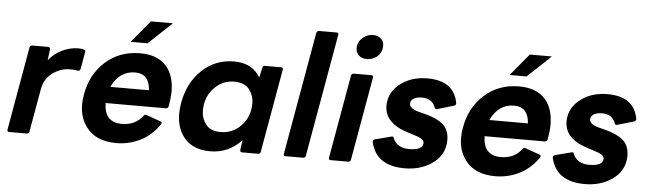

<svg xmlns="http://www.w3.org/2000/svg" viewBox="-48 -936 3809 1128"><g transform="rotate(5 1856.5 -372.0)"><path d="M135 0H31Q20 0 20 -11L107 -505Q109 -517 122 -518H216Q228 -518 228 -505L220 -440Q254 -482 300.5 -503.5Q347 -525 393 -525Q436 -525 436 -511L417 -405Q415 -394 403 -394Q378 -398 354 -398Q302 -398 254 -364Q206 -330 195 -268L150 -13Q148 -1 135 0Z M828 -316Q822 -413 738 -413Q647 -413 600 -316ZM664 10Q542 10 486 -66Q444 -121 444 -199Q444 -227 450 -259Q470 -377 553.5 -452.5Q637 -528 759 -528Q878 -528 929 -448Q961 -396 961 -320Q961 -286 952 -232Q948 -219 936 -219H581Q583 -105 686 -105Q766 -105 810 -164Q815 -171 822 -171Q825 -171 912 -139Q919 -136 919 -131Q919 -127 916 -122Q869 -54 802.5 -22Q736 10 664 10ZM796 -590H696L804 -720H934Z M1217 10Q1106 10 1054 -65Q1017 -118 1017 -194Q1017 -225 1023 -259Q1044 -378 1122.5 -453Q1201 -528 1312 -528Q1420 -528 1467 -447L1480 -505Q1482 -518 1494 -518H1590Q1601 -518 1601 -507L1514 -13Q1512 -1 1499 0H1405Q1393 0 1393 -13L1401 -71Q1325 10 1217 10ZM1270 -108Q1332 -108 1379 -150Q1440 -205 1440 -292Q1440 -337 1412.5 -373.5Q1385 -410 1323 -410Q1261 -410 1215 -368Q1154 -313 1154 -224Q1154 -180 1181 -144Q1208 -108 1270 -108Z M1765 0H1661Q1650 0 1650 -11L1778 -737Q1780 -749 1793 -750H1897Q1908 -750 1908 -739L1780 -13Q1778 -1 1765 0Z M2087 -610Q2055 -610 2036 -630Q2022 -646 2022 -669Q2022 -708 2055 -734Q2080 -754 2112 -754Q2144 -754 2162 -734Q2176 -719 2176 -697Q2176 -655 2145 -630Q2119 -610 2087 -610ZM2031 0H1927Q1916 0 1916 -11L2003 -505Q2005 -517 2018 -518H2122Q2133 -518 2133 -507L2046 -13Q2044 -1 2031 0Z M2364 10Q2195 10 2164 -128Q2164 -142 2175 -144L2275 -170Q2283 -170 2285 -161Q2309 -105 2380 -105Q2462 -105 2462 -148Q2462 -162 2446.5 -172Q2431 -182 2370 -200Q2226 -243 2226 -347Q2226 -432 2303 -485Q2365 -528 2453 -528Q2609 -528 2633 -398Q2633 -385 2622 -382Q2523 -352 2520 -352Q2513 -352 2510 -360Q2491 -413 2431 -413Q2406 -413 2387 -405Q2363 -394 2363 -371Q2363 -339 2434 -324L2457 -318Q2547 -294 2578 -253Q2600 -222 2600 -179Q2600 -85 2519 -33Q2453 10 2364 10Z M3063 -316Q3057 -413 2973 -413Q2882 -413 2835 -316ZM2899 10Q2777 10 2721 -66Q2679 -121 2679 -199Q2679 -227 2685 -259Q2705 -377 2788.5 -452.5Q2872 -528 2994 -528Q3113 -528 3164 -448Q3196 -396 3196 -320Q3196 -286 3187 -232Q3183 -219 3171 -219H2816Q2818 -105 2921 -105Q3001 -105 3045 -164Q3050 -171 3057 -171Q3060 -171 3147 -139Q3154 -136 3154 -131Q3154 -127 3151 -122Q3104 -54 3037.5 -22Q2971 10 2899 10ZM3031 -590H2931L3039 -720H3169Z M3426 10Q3257 10 3226 -128Q3226 -142 3237 -144L3337 -170Q3345 -170 3347 -161Q3371 -105 3442 -105Q3524 -105 3524 -148Q3524 -162 3508.5 -172Q3493 -182 3432 -200Q3288 -243 3288 -347Q3288 -432 3365 -485Q3427 -528 3515 -528Q3671 -528 3695 -398Q3695 -385 3684 -382Q3585 -352 3582 -352Q3575 -352 3572 -360Q3553 -413 3493 -413Q3468 -413 3449 -405Q3425 -394 3425 -371Q3425 -339 3496 -324L3519 -318Q3609 -294 3640 -253Q3662 -222 3662 -179Q3662 -85 3581 -33Q3515 10 3426 10Z"/></g></svg>

Font: YamahaIndonesia935. App
Style: Bold Italic
Weight: 700
Italic angle: -10°
Designer: Dalton Maag Ltd
Foundry: Dalton Maag Ltd
Version: Version 1.002; January 01, 2024; Regular/Italic